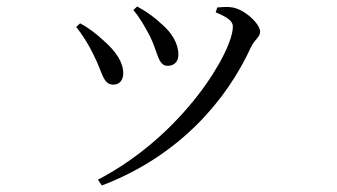

<svg xmlns="http://www.w3.org/2000/svg" viewBox="-20 -522 1040 592"><path d="M391 -491C411 -468 429 -436 443 -409C467 -360 467 -319 497 -319C516 -319 530 -331 530 -353C530 -389 509 -422 477 -449C455 -470 432 -486 403 -502ZM294 50C535 -42 680 -215 754 -377C765 -400 782 -408 782 -424C782 -449 734 -493 697 -499C681 -502 663 -500 650 -499L645 -484C684 -468 698 -456 698 -440C698 -364 547 -106 282 32ZM215 -439C234 -415 252 -387 268 -354C296 -300 297 -261 329 -261C350 -261 360 -276 360 -297C360 -329 338 -364 297 -399C280 -415 254 -436 227 -450Z"/></svg>

Font: Harano Aji Mincho TW
Style: Regular
Weight: 400
Foundry: Masamichi Hosoda
Version: HaranoAjiMinchoTW-Regular version 20230610;ttx 4.39.4